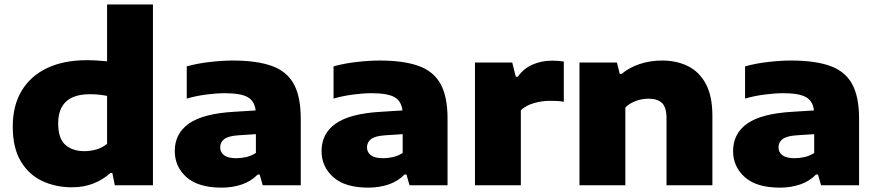

<svg xmlns="http://www.w3.org/2000/svg" viewBox="-20 -828 3918 858"><path d="M301 9Q229 9 169 -19Q109 -47 73 -107Q37 -167 37 -262.5Q37 -356.5 77 -422.8Q117 -489 191 -524Q265 -559 367.5 -559Q392 -559 415.5 -557.5Q439 -556 458.5 -554V-808H663.5V0H493L482 -55H473Q442 -26 398.8 -8.5Q355.5 9 301 9ZM357.5 -152.5Q384 -152.5 411 -160.2Q438 -168 458.5 -185.5V-399.5Q443.5 -402.5 423.5 -404.8Q403.5 -407 382 -407Q240 -407 240 -276Q240 -209 272 -180.8Q304 -152.5 357.5 -152.5Z M970.5 10.5Q866 10.5 813.5 -36.2Q761 -83 761 -153Q761 -231.5 824.5 -276Q888 -320.5 1027 -328.5L1122.5 -334.5Q1117.5 -377 1086.2 -394.2Q1055 -411.5 984 -411.5Q948.5 -411.5 902 -405.5Q855.5 -399.5 814.5 -387.5V-531.5Q863.5 -545 919 -551.2Q974.5 -557.5 1020 -557.5Q1127 -557.5 1194.2 -533.5Q1261.5 -509.5 1292.8 -452.8Q1324 -396 1324 -298V0H1154L1140.5 -48H1131.5Q1102 -17.5 1060 -3.5Q1018 10.5 970.5 10.5ZM964 -169.5Q964 -147.5 981.5 -134.2Q999 -121 1036 -121Q1057.5 -121 1080.5 -126.2Q1103.5 -131.5 1123.5 -144.5V-228.5L1046.5 -223.5Q1000.5 -220.5 982.2 -206.5Q964 -192.5 964 -169.5Z M1626.5 10.5Q1522 10.5 1469.5 -36.2Q1417 -83 1417 -153Q1417 -231.5 1480.5 -276Q1544 -320.5 1683 -328.5L1778.5 -334.5Q1773.5 -377 1742.2 -394.2Q1711 -411.5 1640 -411.5Q1604.5 -411.5 1558 -405.5Q1511.5 -399.5 1470.5 -387.5V-531.5Q1519.5 -545 1575 -551.2Q1630.5 -557.5 1676 -557.5Q1783 -557.5 1850.2 -533.5Q1917.5 -509.5 1948.8 -452.8Q1980 -396 1980 -298V0H1810L1796.5 -48H1787.5Q1758 -17.5 1716 -3.5Q1674 10.5 1626.5 10.5ZM1620 -169.5Q1620 -147.5 1637.5 -134.2Q1655 -121 1692 -121Q1713.5 -121 1736.5 -126.2Q1759.5 -131.5 1779.5 -144.5V-228.5L1702.5 -223.5Q1656.5 -220.5 1638.2 -206.5Q1620 -192.5 1620 -169.5Z M2102.5 0V-548.5H2269L2285 -485H2294Q2319 -521 2359 -539Q2399 -557 2448.5 -557Q2462.5 -557 2475.8 -555.8Q2489 -554.5 2499.5 -553V-373Q2485 -376 2468 -376.8Q2451 -377.5 2436.5 -377.5Q2402 -377.5 2365.5 -367Q2329 -356.5 2307.5 -335V0Z M2569.5 0V-548.5H2737L2749.5 -498H2758.5Q2792 -526.5 2838.8 -542Q2885.5 -557.5 2938.5 -557.5Q3004 -557.5 3054.8 -532.2Q3105.5 -507 3134.5 -452.5Q3163.5 -398 3163.5 -310.5V0H2958.5V-299Q2958.5 -349 2938 -368Q2917.5 -387 2878.5 -387Q2849.5 -387 2821.5 -376.8Q2793.5 -366.5 2774.5 -347.5V0Z M3465.5 10.5Q3361 10.5 3308.5 -36.2Q3256 -83 3256 -153Q3256 -231.5 3319.5 -276Q3383 -320.5 3522 -328.5L3617.5 -334.5Q3612.5 -377 3581.2 -394.2Q3550 -411.5 3479 -411.5Q3443.5 -411.5 3397 -405.5Q3350.5 -399.5 3309.5 -387.5V-531.5Q3358.5 -545 3414 -551.2Q3469.5 -557.5 3515 -557.5Q3622 -557.5 3689.2 -533.5Q3756.5 -509.5 3787.8 -452.8Q3819 -396 3819 -298V0H3649L3635.5 -48H3626.5Q3597 -17.5 3555 -3.5Q3513 10.5 3465.5 10.5ZM3459 -169.5Q3459 -147.5 3476.5 -134.2Q3494 -121 3531 -121Q3552.5 -121 3575.5 -126.2Q3598.5 -131.5 3618.5 -144.5V-228.5L3541.5 -223.5Q3495.5 -220.5 3477.2 -206.5Q3459 -192.5 3459 -169.5Z"/></svg>

Font: Encode Sans Expanded Expanded ExtraBold
Style: Regular
Weight: 800
Width: 7
Designer: Multiple Designers
Foundry: Impallari Type
Version: Version 3.000; ttfautohint (v1.8.3) -l 8 -r 50 -G 200 -x 14 